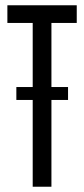

<svg xmlns="http://www.w3.org/2000/svg" viewBox="-20 -708 319 728"><path d="M42 -329V-378H238V-329ZM104 0V-621H8V-688H271V-621H175V0Z"/></svg>

Font: Saira UltraCondensed Medium
Style: Regular
Weight: 500
Width: 1
Designer: Hector Gatti with collaboration of the Omnibus-Type team
Foundry: Omnibus-Type
Version: Version 1.101